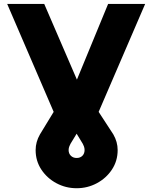

<svg xmlns="http://www.w3.org/2000/svg" viewBox="-20 -743 787 992"><path d="M565.4 -48.8Q587.9 -9.8 587.9 32.2Q587.9 88.4 558.3 133.1Q528.8 177.7 480.5 203.6Q432.1 229.5 376 229.5Q319.8 229.5 271.5 203.6Q223.1 177.7 193.6 133.1Q164.1 88.4 164.1 32.2Q164.1 -9.8 186.5 -48.8L257.3 -165L17.1 -722.7H208.5L377.4 -331.5L538.6 -722.7H730L489.7 -165ZM407.7 0 376 -52.2 344.2 0Q342.3 3.4 338.4 12.7Q334.5 22 334.5 32.2Q334.5 50.3 346.2 61.8Q357.9 73.2 376 73.2Q394.5 73.2 405.8 61.8Q417 50.3 417 32.2Q417 22 413.6 13.2Q410.2 4.4 407.7 0Z"/></svg>

Font: Giphurs Black
Style: Regular
Weight: 900
Version: Version 0.920; ttfautohint (v1.8.4.7-5d5b)